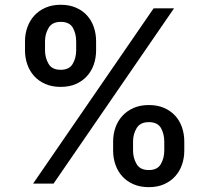

<svg xmlns="http://www.w3.org/2000/svg" viewBox="-20 -762 868 797"><path d="M449.6 -174.7Q449.6 -205.3 459.3 -232.8Q469.1 -260.3 488.1 -281.1Q507.1 -301.8 534.6 -313.9Q562.1 -326 597.7 -326Q633.9 -326 661.4 -313.9Q688.9 -301.8 707.6 -281.2Q726.2 -260.7 735.6 -233.1Q745 -205.6 745 -174.7V-136.4Q745 -105.8 735.4 -78.3Q725.9 -50.8 707 -30Q688.2 -9.2 660.9 2.8Q633.5 14.9 597.7 14.9Q561.8 14.9 534.1 2.8Q506.4 -9.2 487.6 -30Q468.8 -50.8 459.2 -78.3Q449.6 -105.8 449.6 -136.4ZM231.9 -742.2Q268.1 -742.2 295.6 -730.1Q323.2 -718 341.6 -697.4Q360.1 -676.8 369.5 -649.3Q378.9 -621.8 378.9 -590.9V-552.6Q378.9 -521.7 369.3 -494.1Q359.7 -466.6 341.1 -446Q322.4 -425.4 295.1 -413.4Q267.8 -401.3 231.9 -401.3Q196 -401.3 168.3 -413.4Q140.6 -425.4 121.8 -446.2Q103 -467 93.4 -494.5Q83.8 -522 83.8 -552.6V-590.9Q83.8 -621.8 93.8 -649.3Q103.7 -676.8 122.5 -697.4Q141.3 -718 169 -730.1Q196.7 -742.2 231.9 -742.2ZM117.5 0 617.5 -727.3H702.4L202.4 0ZM532.3 -136.4Q532.3 -106.5 546.9 -81.3Q561.4 -56.1 597.7 -56.1Q633.5 -56.1 647.7 -81Q661.9 -105.8 661.9 -136.4V-174.7Q661.9 -205.3 648.4 -230.1Q634.6 -255 597.7 -255Q562.1 -255 547.2 -230.1Q532.3 -205.3 532.3 -174.7ZM166.9 -590.9V-552.6Q166.9 -522.4 181.5 -497.2Q195.7 -472.3 231.9 -472.3Q267.8 -472.3 282 -497.2Q296.2 -522 296.2 -552.6V-590.9Q296.2 -621.4 282.7 -646.3Q268.8 -671.2 231.9 -671.2Q196.7 -671.2 181.8 -646.3Q166.9 -621.4 166.9 -590.9Z"/></svg>

Font: Inter P Medium
Style: Regular
Weight: 500
Designer: Rasmus Andersson
Foundry: rsms
Version: Version 3.018;git-588b23468